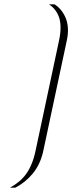

<svg xmlns="http://www.w3.org/2000/svg" viewBox="-20 -795 335 891"><path d="M207 -775H233Q249 -765 262 -749.5Q275 -734 284 -713.5Q293 -693 295 -666.5Q297 -640 290 -607L182 -100Q175 -65 162 -37.5Q149 -10 131.5 11Q114 32 94 48Q74 64 51 76H26Q50 63 69 47Q88 31 102.5 10.5Q117 -10 128 -37.5Q139 -65 146 -100L254 -607Q261 -640 261 -666.5Q261 -693 254.5 -713Q248 -733 236 -748.5Q224 -764 207 -775Z"/></svg>

Font: Advent Pro ExtraBold
Style: Italic
Weight: 800
Italic angle: -12°
Version: Version 3.000